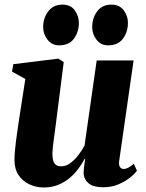

<svg xmlns="http://www.w3.org/2000/svg" viewBox="-20 -799 633 830"><path d="M169.5 11.5Q136.5 11.5 107.8 -1.8Q79 -15 61 -41Q43 -67 42.5 -106Q42.5 -122.5 44.2 -143Q46 -163.5 48.8 -186.2Q51.5 -209 55 -232Q58.5 -255 61.5 -276.5L89.5 -457.5L32 -489.5L37.5 -521.5L232 -545.5L255.5 -530.5L224.5 -287Q222 -265.5 218.8 -242.5Q215.5 -219.5 212.8 -198.2Q210 -177 208.2 -160.5Q206.5 -144 206.5 -135Q206.5 -116 210.2 -104Q214 -92 222.2 -86Q230.5 -80 245 -80Q265 -80 283.8 -93.8Q302.5 -107.5 318.5 -128.2Q334.5 -149 345.5 -170L398 -537.5H557.5L495 -102Q493 -84 499.2 -76.2Q505.5 -68.5 514.5 -68.5Q523.5 -68.5 533.5 -73.5Q543.5 -78.5 558.5 -91L572 -61Q562 -47 541.2 -30.5Q520.5 -14 491.2 -1.8Q462 10.5 426.5 10.5Q385.5 10.5 365.2 -4.8Q345 -20 341.5 -46.5Q341.5 -51 341.8 -58.2Q342 -65.5 343 -74.5Q344 -83.5 345.5 -93.5Q347 -103.5 348.5 -112.5L346.5 -113Q334.5 -90.5 318 -68.5Q301.5 -46.5 279.8 -28.5Q258 -10.5 230.5 0.5Q203 11.5 169.5 11.5ZM235 -603Q204.5 -603 185.5 -627.5Q166.5 -652 166.5 -682.5Q167 -722 189 -750.5Q211 -779 249.5 -779Q286 -779 303.5 -754Q321 -729 321 -700Q321 -661.5 300 -632.2Q279 -603 235 -603ZM447 -603Q416 -603 397.2 -627.5Q378.5 -652 378.5 -682.5Q379 -722 400.5 -750.5Q422 -779 461.5 -779Q497 -779 515.2 -754Q533.5 -729 533 -700Q533 -661.5 511.8 -632.2Q490.5 -603 447 -603Z"/></svg>

Font: Merriweather 72pt Black
Style: Italic
Weight: 900
Italic angle: -7.8°
Version: Version 2.101